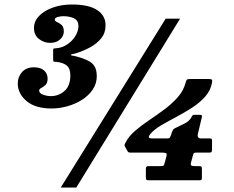

<svg xmlns="http://www.w3.org/2000/svg" viewBox="-20 -783 1040 853"><path d="M59 -411.5Q59 -442 78 -463Q97 -484 130.5 -484Q160.5 -484 176 -469.8Q191.5 -455.5 191.5 -434Q191.5 -414.5 182.2 -405.8Q173 -397 163.5 -392.2Q154 -387.5 154 -381Q154 -368.5 171.5 -362.2Q189 -356 206.5 -356Q240 -356 266.2 -378.5Q292.5 -401 292.5 -448Q292.5 -478.5 277 -491.5Q261.5 -504.5 232 -508Q223.5 -509 219.8 -509Q216 -509 216 -519V-558.5Q216 -567 218.8 -567.5Q221.5 -568 229 -568.5Q256.5 -570.5 279.2 -586Q302 -601.5 315.2 -623.5Q328.5 -645.5 328.5 -667.5Q328.5 -692 309 -701.5Q289.5 -711 260.5 -711Q247.5 -711 235.5 -707.2Q223.5 -703.5 223.5 -696Q223.5 -689 233.5 -685Q243.5 -681 253.5 -672.2Q263.5 -663.5 263.5 -642.5Q263.5 -623.5 247 -608Q230.5 -592.5 202.5 -592.5Q176 -592.5 153.5 -609.5Q131 -626.5 131 -659Q131 -688.5 153.5 -712Q176 -735.5 214.2 -749.2Q252.5 -763 299.5 -763Q374.5 -763 411.8 -738.2Q449 -713.5 449 -670.5Q449 -637 430 -613.2Q411 -589.5 381.2 -573.2Q351.5 -557 318 -546.5Q308.5 -543.5 302.2 -543Q296 -542.5 296 -539.5Q296 -535.5 301 -535.8Q306 -536 318 -532.5Q372 -518.5 391 -499.8Q410 -481 410 -445Q410 -411.5 391.8 -384.8Q373.5 -358 343.8 -339.2Q314 -320.5 278.8 -310.8Q243.5 -301 209.5 -301Q136.5 -301 97.8 -334.2Q59 -367.5 59 -411.5ZM716 -700H780L319 50H250ZM877 -31V7Q877 14.5 874.5 16.2Q872 18 864.5 18H645Q634 18 631 16Q628 14 628 3.5V-31.5Q628 -39.5 630.5 -42.2Q633 -45 641 -45H695Q705 -45 707.2 -48Q709.5 -51 712 -60.5L719.5 -89Q722.5 -100.5 716.8 -102.8Q711 -105 699 -105H561.5Q551.5 -105 549.5 -107.2Q547.5 -109.5 544.5 -115L535 -132.5Q532.5 -137.5 533.5 -140.2Q534.5 -143 537 -148Q551 -176.5 579.2 -201Q607.5 -225.5 642.2 -248.8Q677 -272 710.5 -297Q744 -322 769.5 -350.8Q795 -379.5 804.5 -415Q807 -424.5 809.5 -428.2Q812 -432 825 -432H906Q917.5 -432 920.8 -429.5Q924 -427 922 -416.5Q916 -381.5 892.2 -354.5Q868.5 -327.5 834.8 -305.5Q801 -283.5 765 -264.5Q729 -245.5 698 -227.5Q667 -209.5 649.5 -189.5Q643 -183 641.2 -175.5Q639.5 -168 657 -168H724.5Q732.5 -168 734.2 -171.2Q736 -174.5 739 -181L743.5 -195Q747.5 -204 749 -206.8Q750.5 -209.5 757.5 -213.5Q772.5 -221 797.2 -232.8Q822 -244.5 831.5 -264Q833.5 -268.5 835.8 -270.8Q838 -273 845 -273H865Q872 -273 875.2 -271.5Q878.5 -270 877 -263.5L858.5 -185.5Q857 -178.5 860.5 -173.2Q864 -168 872 -168H911Q918.5 -168 920.2 -165.8Q922 -163.5 922 -156.5V-122Q922 -111.5 920.2 -108.2Q918.5 -105 908 -105H852.5Q843.5 -105 841.2 -102.5Q839 -100 836.5 -90.5L828.5 -60.5Q826 -51 829.8 -48Q833.5 -45 844.5 -45H864Q872.5 -45 874.8 -42.5Q877 -40 877 -31Z"/></svg>

Font: Besley* Fatface
Style: Italic
Weight: 900
Italic angle: -13°
Designer: Owen Earl
Foundry: indestructible type*
Version: Version 3.000; ttfautohint (v1.8.3)